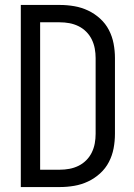

<svg xmlns="http://www.w3.org/2000/svg" viewBox="-20 -755 540 775"><path d="M64 0V-735H222Q251 -735 280 -730Q309 -725 335.5 -712.5Q362 -700 384 -680Q406 -660 419.5 -634Q433 -608 438.5 -579Q444 -550 444 -521V-215Q444 -185 438.5 -156Q433 -127 419.5 -101Q406 -75 384 -55Q362 -35 335.5 -22.5Q309 -10 280 -5Q251 0 222 0ZM142 -70H222Q241 -70 260 -73.5Q279 -77 296.5 -85.5Q314 -94 328 -108Q342 -122 350.5 -139.5Q359 -157 362.5 -176Q366 -195 366 -215V-521Q366 -540 362.5 -559Q359 -578 350.5 -595.5Q342 -613 328 -627Q314 -641 296.5 -649.5Q279 -658 260 -661.5Q241 -665 221 -665H142Z"/></svg>

Font: Iosevka Term Curly
Style: Regular
Weight: 400
Designer: Belleve Invis
Foundry: Belleve Invis
Version: Version 32.3.0